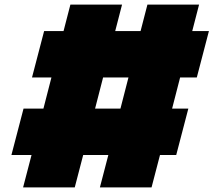

<svg xmlns="http://www.w3.org/2000/svg" viewBox="-20 -800 964 840"><path d="M894 -664 841 -461H768L733 -325H804L751 -122H680L643 20H417L454 -122H344L307 20H81L118 -122H30L83 -325H170L205 -461H120L173 -664H258L288 -780H514L484 -664H595L625 -780H851L821 -664ZM396 -325H507L542 -461H431Z"/></svg>

Font: Mantou Sans
Style: Regular
Weight: 400
Designer: Mant0u / artakana
Foundry: Mant0u / artakana
Version: Version 1.001;October 22, 2023;FontCreator 14.0.0.2901 64-bi